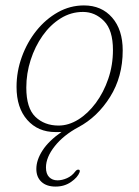

<svg xmlns="http://www.w3.org/2000/svg" viewBox="-20 -479 514 708"><path d="M289.5 -459Q354.5 -459 393.5 -414.2Q432.5 -369.5 432.5 -293Q432.5 -196 386 -121.8Q339.5 -47.5 269 -10Q214 19.5 181.8 60.2Q149.5 101 149.5 138.5Q149.5 162 161.2 174Q173 186 192 186Q209 186 227 178Q245 170 257 154Q262.5 146.5 268.5 146.5Q276.5 146.5 273.5 156Q266.5 175 242 192Q217.5 209 185 209Q151.5 209 132.8 191.5Q114 174 114 144Q114 111 136.8 75.8Q159.5 40.5 207 7.5Q199 8 194 8Q189 8 184.5 8Q120 8 80.5 -36.8Q41 -81.5 41 -158.5Q41 -215.5 60.5 -269.2Q80 -323 114.2 -365.8Q148.5 -408.5 193.5 -433.8Q238.5 -459 289.5 -459ZM196 -16Q233 -16 268.8 -38.2Q304.5 -60.5 333.2 -99.2Q362 -138 379.2 -188.2Q396.5 -238.5 396.5 -294.5Q396.5 -368 363.5 -401.5Q330.5 -435 286 -435Q241.5 -435 203.5 -411.2Q165.5 -387.5 137.2 -347.5Q109 -307.5 93 -257.8Q77 -208 77 -156Q77 -80.5 110.5 -48.2Q144 -16 196 -16Z"/></svg>

Font: Fraunces 9pt S050 Thin
Style: Italic
Weight: 100
Italic angle: -16°
Version: Version 1.000; ttfautohint (v1.8.3)